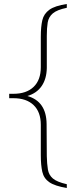

<svg xmlns="http://www.w3.org/2000/svg" viewBox="-20 -745 404 960"><path d="M314 195Q254 185 226.5 166Q199 147 191.5 114Q184 81 184 31V-121Q184 -185 148 -219.5Q112 -254 47 -254H26V-276H47Q112 -276 148 -310.5Q184 -345 184 -409V-561Q184 -611 191.5 -643.5Q199 -676 226.5 -696Q254 -716 314 -725V-706Q265 -696 244 -678Q223 -660 218.5 -632.5Q214 -605 214 -566V-405Q213 -351 188.5 -315Q164 -279 117 -265Q212 -238 213 -125L214 36Q215 75 219.5 102.5Q224 130 244.5 147.5Q265 165 314 176Z"/></svg>

Font: Piazzolla Thin
Style: Regular
Weight: 100
Designer: Juan Pablo del Peral
Foundry: Huerta Tipografica
Version: Version 1.330